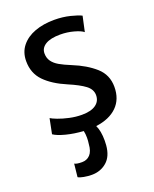

<svg xmlns="http://www.w3.org/2000/svg" viewBox="-147 -647 770 958"><g transform="rotate(-20 238.5 -168.5)"><path d="M275.9 5.4Q291 36.1 291 87.4Q291 95.2 290 111.8Q285.2 169.9 252.2 198.2Q219.2 226.6 172.9 226.6Q152.3 226.6 130.9 222.7Q109.4 218.8 101.1 212.9L108.4 143.6Q119.1 150.4 148.4 150.4Q174.3 150.4 191.2 132.6Q208 114.7 210.4 77.1Q212.9 61.5 212.9 43.5Q212.9 22.9 209 7.3Q160.2 4.4 116.9 -6.8Q73.7 -18.1 54.7 -31.7L70.8 -111.8Q80.1 -105.5 105 -95.9Q129.9 -86.4 163.1 -79.1Q196.3 -71.8 229 -71.8Q276.9 -71.8 302.5 -89.8Q328.1 -107.9 328.1 -140.1Q328.1 -170.9 299.1 -192.9Q270 -214.8 213.4 -238.8Q139.6 -270 98.9 -312Q58.1 -354 58.1 -418Q58.1 -465.3 84.7 -498.3Q111.3 -531.2 156.7 -547.9Q202.1 -564.5 259.3 -564.5Q304.2 -564.5 343.8 -554.7Q383.3 -544.9 400.4 -535.6L382.8 -454.6Q369.1 -466.3 334.5 -475.8Q299.8 -485.4 262.7 -485.4Q211.4 -485.4 184.3 -468.8Q157.2 -452.1 157.2 -423.3Q157.2 -398.9 169.7 -381.3Q182.1 -363.8 205.1 -350.6Q228 -337.4 265.1 -322.3Q336.4 -293.5 382.3 -252.7Q428.2 -211.9 428.2 -147.9Q428.2 -82.5 388.2 -43.2Q348.1 -3.9 275.9 5.4Z"/></g></svg>

Font: Merriweather Sans
Style: Regular
Weight: 400
Designer: Eben Sorkin
Foundry: Eben Sorkin
Version: Version 1.006; ttfautohint (v1.4.1) -l 6 -r 50 -G 0 -x 11 -H